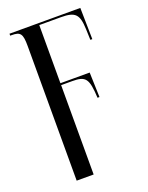

<svg xmlns="http://www.w3.org/2000/svg" viewBox="-146 -610 713 925"><g transform="rotate(-20 211.0 -148.0)"><path d="M83 -450V240H170V-218H227C296 -218 309 -201 314 -101H324L320 -228H170V-526H281C355 -526 372 -507 375 -431L377 -375H387L384 -536H21V-526H28C74 -526 83 -513 83 -450Z"/></g></svg>

Font: Noto Serif Display ExtraCondensed
Style: Regular
Weight: 400
Width: 2
Designer: Monotype Design Team
Foundry: Monotype Imaging Inc.
Version: Version 2.009